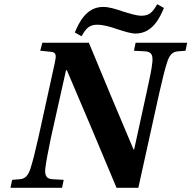

<svg xmlns="http://www.w3.org/2000/svg" viewBox="-20 -896 913 916"><path d="M337 -741 369 -723C391 -762 407 -778 444 -778C474 -778 507 -768 539 -757C571 -747 602 -736 627 -736C709 -736 744 -815 762 -858L730 -876C708 -837 692 -821 655 -821C629 -821 597 -832 564 -842C532 -853 500 -863 472 -863C390 -863 355 -784 337 -741ZM30 0H276L284 -38L230 -41C202 -43 193 -58 196 -91C200 -126 208 -165 223 -239L295 -561H299C379 -374 458 -187 536 0H640L740 -453C757 -528 767 -567 778 -601C789 -635 804 -649 828 -651L865 -654L873 -692H627L619 -654L673 -651C702 -649 710 -634 707 -601C704 -566 695 -527 679 -453L620 -183H617C545 -353 474 -522 404 -692H182L172 -654L222 -649C250 -647 249 -630 241 -594L163 -239C146 -164 136 -125 125 -91C114 -57 99 -43 75 -41L38 -38Z"/></svg>

Font: Heuristica
Style: Bold Italic
Weight: 700
Italic angle: -13°
Version: Version 1.0.1